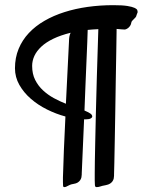

<svg xmlns="http://www.w3.org/2000/svg" viewBox="-20 -725 588 758"><path d="M519 -665Q518.1 -659.7 514.9 -656.2Q511.7 -652.8 508.3 -649.4Q504.9 -646 501.7 -642.6Q498.5 -639.2 498 -633.8Q497.1 -628.4 494.1 -623.8Q491.2 -619.1 487.3 -615.7Q483.4 -612.3 479.2 -610.4Q475.1 -608.4 471.7 -608.4Q466.3 -608.4 459.7 -609.1Q453.1 -609.9 440.4 -610.8Q439.9 -573.7 439 -519.8Q438 -465.8 437 -405.3Q436 -344.7 435.1 -283.4Q434.1 -222.2 433.1 -170.4Q432.1 -118.7 431.4 -82.3Q430.7 -45.9 430.2 -35.2V-30.8Q430.2 -25.9 429 -20.3Q427.7 -14.6 424.3 -9.5Q420.9 -4.4 414.6 -0.2Q408.2 3.9 397.9 5.9Q389.2 7.3 383.8 8.8Q378.4 10.3 374.8 11.5Q371.1 12.7 367.9 13.2Q364.7 13.7 360.4 13.7Q355.5 13.7 354.7 5.6Q354 -2.4 354 -12.7Q354 -22 354 -40Q354 -58.1 354.5 -89.1Q355 -120.1 356 -165.3Q356.9 -210.4 358.4 -273.9Q359.9 -337.4 362.3 -420.4Q364.7 -503.4 368.2 -609.9Q345.7 -608.9 326.2 -606.9Q325.7 -590.3 324.5 -557.1Q323.2 -523.9 321.3 -480.7Q319.3 -437.5 317.4 -387.7Q315.4 -337.9 313.5 -288.6Q327.6 -282.7 335.9 -277.3Q344.2 -272 344.2 -265.1Q344.2 -260.7 337.9 -257.3Q331.5 -253.9 319.3 -253.9H312L302.7 -40V-36.1Q302.7 -30.8 301.5 -25.1Q300.3 -19.5 296.9 -14.2Q293.5 -8.8 287.1 -4.6Q280.8 -0.5 270.5 1Q261.7 2.4 256.6 4.6Q251.5 6.8 247.8 8.8Q244.1 10.7 241 12.2Q237.8 13.7 233.4 13.7Q229.5 13.7 229 8.1Q228.5 2.4 228.5 -5.9Q228 -20 229.5 -53.2Q230 -81.5 232.2 -132.1Q234.4 -182.6 238.3 -265.1Q201.7 -274.9 165.8 -292.7Q129.9 -310.5 101.8 -335Q73.7 -359.4 56.4 -389.9Q39.1 -420.4 39.1 -455.6Q39.1 -497.1 53.5 -532Q67.9 -566.9 93.8 -594.5Q119.6 -622.1 155.5 -642.8Q191.4 -663.6 234.4 -677.2Q277.3 -690.9 326.4 -697.8Q375.5 -704.6 427.2 -704.6Q463.4 -704.6 482.9 -701.4Q502.4 -698.2 511.5 -693.8Q520.5 -689.5 522 -685.1Q523.4 -680.7 523.4 -678.2Q523.4 -675.3 521.7 -672.4Q520 -669.4 519 -665ZM106.9 -464.8Q106.9 -433.1 118.9 -409.4Q130.9 -385.7 149.9 -368.2Q168.9 -350.6 192.6 -337.6Q216.3 -324.7 240.2 -315.4L252.4 -562Q252.4 -571.8 253.9 -580.3Q255.4 -588.9 258.8 -595.7Q219.2 -585.9 190.4 -572Q161.6 -558.1 143.1 -540.8Q124.5 -523.4 115.7 -504.2Q106.9 -484.9 106.9 -464.8Z"/></svg>

Font: Engagement
Style: Regular
Weight: 400
Designer: Astigmatic (AOETI)
Foundry: Astigmatic (AOETI)
Version: Version 1.000